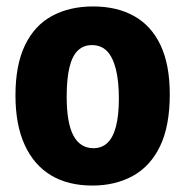

<svg xmlns="http://www.w3.org/2000/svg" viewBox="-20 -562 575 596"><path d="M267 14Q191 14 138 -18Q85 -50 56.5 -112.5Q28 -175 28 -266Q28 -360 57.5 -421.5Q87 -483 141.5 -512.5Q196 -542 269 -542Q343 -542 396.5 -512Q450 -482 478.5 -421.5Q507 -361 507 -269Q507 -171 477 -108.5Q447 -46 392.5 -16Q338 14 267 14ZM270 -102Q296 -102 313.5 -118.5Q331 -135 340 -169.5Q349 -204 349 -256Q349 -311 339.5 -348Q330 -385 312 -403.5Q294 -422 265 -422Q239 -422 221.5 -405Q204 -388 195.5 -352.5Q187 -317 187 -262Q187 -180 208 -141Q229 -102 270 -102Z"/></svg>

Font: Bricolage Grotesque 24pt SemiCondensed ExtraBold
Style: Regular
Weight: 800
Width: 4
Designer: Mathieu Triay
Foundry: Atelier Triay
Version: Version 1.001;gftools[0.9.33.dev8+g029e19f]